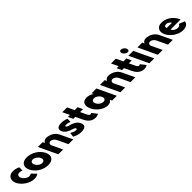

<svg xmlns="http://www.w3.org/2000/svg" viewBox="478 -2887 5012 5012"><g transform="rotate(-45 2983.5 -381.5)"><path d="M151.9 -383C204.9 -383 249.3 -359 249.3 -359L252.1 -480C252.1 -480 171.4 -528 57.4 -528C-91.6 -528 -168.9 -406 -97.5 -255C-26.6 -105 166.1 15 314.1 15C428.1 15 464.3 -31 464.3 -31L346.2 -154C346.2 -154 324.5 -130 271.5 -130C204.5 -130 123.1 -186 89.5 -257C56.4 -327 84.9 -383 151.9 -383Z M393 -256C467.7 -98 645.1 15 830.1 15C1007.1 15 1082.7 -98 1008 -256C932.3 -416 743.4 -528 573.4 -528C400.4 -528 317.3 -416 393 -256ZM581 -256C547.4 -327 576.8 -377 643.8 -377C709.8 -377 786.4 -327 820 -256C853.1 -186 826.7 -136 757.7 -136C685.7 -136 614.1 -186 581 -256Z M1212 0H1389L1251.9 -290C1227.8 -341 1256.6 -390 1309.6 -390C1366.6 -390 1424.8 -341 1448.9 -290L1586 0H1763L1603.2 -338C1535.6 -481 1382.4 -528 1288.4 -528C1232.4 -528 1195.1 -499 1174 -459H1172L1146.5 -513H969.5Z M1846.4 -528C1711.4 -528 1650.8 -468 1700.4 -363C1736.8 -286 1805.8 -250 1870.6 -223C1942.8 -193 2000.2 -190 2017.7 -153C2033.7 -119 2005.2 -116 1980.2 -116C1923.2 -116 1825.3 -175 1825.3 -175L1810.5 -54C1810.5 -54 1917.1 15 2041.1 15C2146.1 15 2272.7 -9 2201.4 -160C2151.7 -265 2045.8 -303 1967.8 -324C1917.2 -338 1877.4 -346 1864.7 -373C1853.3 -397 1866 -404 1905 -404C1959 -404 2034.1 -372 2034.1 -372L2037.3 -488C2037.3 -488 1945.4 -528 1846.4 -528Z M2152.5 -513H2078.5L2142.3 -378H2216.3L2309.4 -181C2352.5 -90 2436.1 15 2577.1 15C2650.1 15 2692 -17 2692 -17L2580.4 -160C2580.4 -160 2566.9 -144 2543.9 -144C2515.9 -144 2493.1 -167 2470.4 -215L2393.3 -378H2501.3L2437.5 -513H2329.5L2239.2 -704H2062.2Z M2650.5 -256C2721.4 -106 2883.6 15 3033.6 15C3103.6 15 3148.9 -16 3167.1 -58H3169.1L3196.5 0H3371.5L3129 -513H2952L2975.1 -464C2913.8 -505 2845.9 -528 2776.9 -528C2626.9 -528 2579.6 -406 2650.5 -256ZM2838.5 -256C2804.9 -327 2834.3 -377 2901.3 -377C2967.3 -377 3043.9 -327 3077.5 -256C3110.6 -186 3084.2 -136 3015.2 -136C2943.2 -136 2871.6 -186 2838.5 -256Z M3503 0H3680L3542.9 -290C3518.8 -341 3547.6 -390 3600.6 -390C3657.6 -390 3715.8 -341 3739.9 -290L3877 0H4054L3894.2 -338C3826.6 -481 3673.4 -528 3579.4 -528C3523.4 -528 3486.1 -499 3465 -459H3463L3437.5 -513H3260.5Z M3951.5 -513H3877.5L3941.3 -378H4015.3L4108.4 -181C4151.5 -90 4235.1 15 4376.1 15C4449.1 15 4491 -17 4491 -17L4379.4 -160C4379.4 -160 4365.9 -144 4342.9 -144C4314.9 -144 4292.1 -167 4269.4 -215L4192.3 -378H4300.3L4236.5 -513H4128.5L4038.2 -704H3861.2Z M4573 0H4753L4504.3 -526H4324.3ZM4253.8 -690C4276.5 -642 4334.4 -602 4380.4 -602C4426.4 -602 4446.5 -642 4423.8 -690C4401.1 -738 4343.2 -778 4297.2 -778C4251.2 -778 4231.1 -738 4253.8 -690Z M4887 0H5064L4926.9 -290C4902.8 -341 4931.6 -390 4984.6 -390C5041.6 -390 5099.8 -341 5123.9 -290L5261 0H5438L5278.2 -338C5210.6 -481 5057.4 -528 4963.4 -528C4907.4 -528 4870.1 -499 4849 -459H4847L4821.5 -513H4644.5Z M5957.3 -232C5955.5 -238 5950.3 -249 5947 -256C5861.9 -436 5699.4 -528 5543.4 -528C5388.4 -528 5319.1 -406 5390 -256C5460.4 -107 5645.1 15 5800.1 15C5914.1 15 5990.6 -22 6002.7 -119L5844.5 -183C5823.2 -137 5803.4 -126 5746.4 -126C5701.4 -126 5622.7 -153 5585.3 -232ZM5544 -330C5524.8 -377 5541.8 -413 5602.8 -413C5654.8 -413 5705.5 -384 5739 -330Z"/></g></svg>

Font: Hussar
Style: BdOpOblFive
Weight: 700
Foundry: Cannot Into Space Fonts
Version: Version 2.00